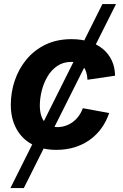

<svg xmlns="http://www.w3.org/2000/svg" viewBox="-20 -748 624 972"><path d="M32.7 204.1 498.5 -727.5H567.4L100.6 204.1ZM265.6 10.7Q193.4 10.7 141.6 -17.6Q89.8 -45.9 62.3 -97.4Q34.7 -148.9 34.7 -217.8Q34.7 -280.8 54.7 -340.1Q74.7 -399.4 113.8 -446.8Q152.8 -494.1 210.2 -522Q267.6 -549.8 342.3 -549.8Q391.6 -549.8 431.9 -536.9Q472.2 -523.9 501.2 -499.8Q530.3 -475.6 546.1 -441.4Q562 -407.2 562.5 -364.7L422.9 -344.2Q421.9 -365.2 416.7 -381.8Q411.6 -398.4 401.9 -410.2Q392.1 -421.9 377 -428.2Q361.8 -434.6 340.8 -434.6Q300.3 -434.6 270 -414.1Q239.7 -393.6 220.2 -360.1Q200.7 -326.7 191.2 -288.1Q181.6 -249.5 181.6 -213.4Q181.6 -180.7 190.9 -156Q200.2 -131.3 220 -117.9Q239.7 -104.5 270.5 -104.5Q292 -104.5 312 -111.3Q332 -118.2 348.9 -130.6Q365.7 -143.1 378.7 -160.9Q391.6 -178.7 399.4 -200.2L532.7 -175.8Q518.1 -132.8 493.2 -98.4Q468.3 -64 433.8 -39.6Q399.4 -15.1 356.9 -2.2Q314.5 10.7 265.6 10.7Z"/></svg>

Font: Inter 16pt
Style: Bold Italic
Weight: 700
Italic angle: -9.3988°
Version: Version 4.001;git-66647c0bb